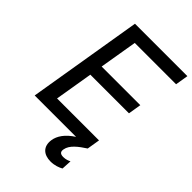

<svg xmlns="http://www.w3.org/2000/svg" viewBox="-272 -831 1148 1148"><g transform="rotate(45 302.0 -257.0)"><path d="M40.5 0H390.6C333.8 36.2 306.1 78.1 300.1 118.6C291.2 179.7 328.1 212.4 386.7 212.4C421.2 212.4 449.6 201 467 191.1L470.5 127.1C459.2 132.8 442.5 139.6 421.5 139.6C393.8 139.6 386.4 126.8 390.6 105.5C397.7 63.6 442.1 30.5 489 0L502.5 -82H147.7L187.9 -323.2H514.6L528.1 -405.5H201.3L241.5 -645.2H590.9L604.4 -727.3H161.2Z"/></g></svg>

Font: Margiela Sans Text
Style: Italic
Weight: 400
Italic angle: -9.39999°
Designer: Stefan Endress, Andreas Faust
Version: Version 1.100;FEAKit 1.0